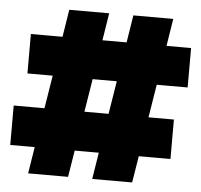

<svg xmlns="http://www.w3.org/2000/svg" viewBox="-50 -725 813 776"><g transform="rotate(5 357.0 -336.5)"><path d="M10 -108V-268Q66.5 -268 119 -268Q171.5 -268 218 -268H452Q498.5 -268 551.2 -268Q604 -268 660 -268V-108Q604 -108 551.2 -108Q498.5 -108 452 -108H218Q171.5 -108 119 -108Q66.5 -108 10 -108ZM92 0Q100 -49 108.2 -101.2Q116.5 -153.5 127 -219L164.5 -451.5Q171.5 -496 177.2 -531.2Q183 -566.5 188.5 -600.2Q194 -634 200 -673H362Q356 -636 350.8 -602.8Q345.5 -569.5 339.8 -533.2Q334 -497 326.5 -451L289 -219Q279 -155.5 270.8 -103.8Q262.5 -52 254 0ZM54 -402V-562Q110.5 -562 163 -562Q215.5 -562 262 -562H496Q542.5 -562 595.2 -562Q648 -562 704 -562V-402Q648 -402 595.2 -402Q542.5 -402 496 -402H262Q215.5 -402 163 -402Q110.5 -402 54 -402ZM352 0Q360 -49 368.2 -101.2Q376.5 -153.5 387 -219L424.5 -451Q432 -496 437.5 -531.5Q443 -567 448.5 -600.5Q454 -634 460 -673H622Q616 -636 610.8 -602.8Q605.5 -569.5 599.8 -533.2Q594 -497 586.5 -451L549 -219Q539 -155.5 530.8 -103.8Q522.5 -52 514 0Z"/></g></svg>

Font: Commissioner Thin Black
Style: Regular
Weight: 900
Version: Version 1.000